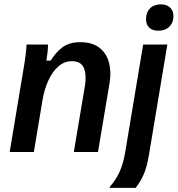

<svg xmlns="http://www.w3.org/2000/svg" viewBox="-20 -707 827 893"><path d="M25 0 88.3 -380Q95 -417.5 99.2 -451.2Q103.3 -485 103.3 -500H203.3Q203.3 -483.3 201.2 -464.6Q199.2 -445.8 195.8 -425H215.8Q238.3 -462.5 270 -486.7Q301.7 -510.8 353.3 -510.8Q408.3 -510.8 441.2 -485.8Q474.2 -460.8 486.2 -418.3Q498.3 -375.8 490 -323.3L435.8 0H323.3L375 -307.5Q383.3 -359.2 370 -390.8Q356.7 -422.5 314.2 -422.5Q279.2 -422.5 251.2 -397.9Q223.3 -373.3 204.6 -332.1Q185.8 -290.8 177.5 -240L137.5 0ZM490.8 166.7V161.7Q517.5 132.5 535.4 93.8Q553.3 55 562.5 0L645.8 -500H758.3L672.5 15Q662.5 74.2 646.7 107.9Q630.8 141.7 610.8 166.7ZM716.7 -564.2Q688.3 -564.2 673.8 -578.8Q659.2 -593.3 659.2 -618.3Q659.2 -649.2 677.5 -667.9Q695.8 -686.7 728.3 -686.7Q755.8 -686.7 771.2 -671.7Q786.7 -656.7 786.7 -632.5Q786.7 -601.7 767.5 -582.9Q748.3 -564.2 716.7 -564.2Z"/></svg>

Font: Familjen Grotesk Medium
Style: Italic
Weight: 500
Italic angle: -9.46201°
Designer: Anders Wikstroem, Jonas Baeckman, Matilda Gysing, Kristian Moeller
Foundry: Familjen STHLM AB
Version: Version 2.002; ttfautohint (v1.8.4.7-5d5b)